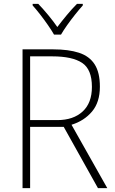

<svg xmlns="http://www.w3.org/2000/svg" viewBox="-20 -968 594 988"><path d="M254 -714Q333 -714 386.5 -696.5Q440 -679 467 -637Q494 -595 494 -522Q494 -442 453.5 -394Q413 -346 348 -326L532 0H484L308 -315H135V0H96V-714ZM249 -678H135V-350H275Q357 -350 405 -394Q453 -438 453 -521Q453 -611 402.5 -644.5Q352 -678 249 -678ZM406 -948V-940Q388 -920 366.5 -893Q345 -866 325.5 -838.5Q306 -811 294 -790H258Q246 -811 227 -838.5Q208 -866 187 -893Q166 -920 148 -940V-948H177Q202 -922 228.5 -890Q255 -858 275 -829Q297 -858 323.5 -890Q350 -922 376 -948Z"/></svg>

Font: Noto Sans Disp ExtLt
Style: Regular
Weight: 200
Designer: Monotype Design Team
Foundry: Monotype Imaging Inc.
Version: Version 2.000;GOOG;noto-source:20170915:90ef993387c0